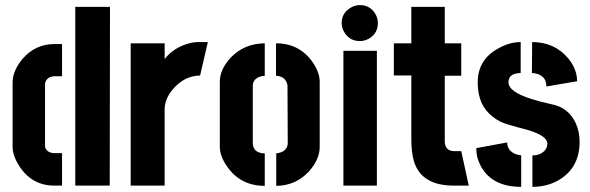

<svg xmlns="http://www.w3.org/2000/svg" viewBox="-20 -726 2307 751"><path d="M29.3 -151.4V-405.3Q30.3 -451.2 69.3 -497.1Q118.2 -552.7 190.4 -553.7H222.7V-427.7H190.4Q162.1 -424.8 156.2 -400.4V-153.3Q156.2 -142.6 169.9 -132.8Q179.7 -127 192.4 -127H222.7V0H192.4Q103.5 0 53.7 -79.1Q29.3 -118.2 29.3 -151.4ZM274.4 0V-699.2H410.2L409.2 0Z M491.2 0V-556.6H624V-495.1Q658.2 -539.1 716.8 -555.7Q737.3 -561.5 757.8 -561.5H793L762.7 -430.7Q701.2 -429.7 656.2 -377Q624 -338.9 624 -297.9V0Z M839.8 -151.4V-406.2Q839.8 -454.1 881.8 -500Q934.6 -555.7 1015.6 -556.6V-429.7Q971.7 -425.8 968.8 -392.6V-165Q970.7 -127 1015.6 -126V1Q919.9 1 867.2 -76.2Q839.8 -116.2 839.8 -151.4ZM1060.5 1V-126Q1101.6 -130.9 1105.5 -163.1L1104.5 -392.6Q1097.7 -427.7 1059.6 -429.7V-556.6Q1151.4 -556.6 1203.1 -482.4Q1230.5 -442.4 1230.5 -406.2V-151.4Q1230.5 -102.5 1188.5 -55.7Q1137.7 0 1060.5 1Z M1316.4 -635.7Q1316.4 -675.8 1352.5 -696.3Q1369.1 -706.1 1387.7 -706.1Q1428.7 -706.1 1449.2 -669.9Q1458 -653.3 1458 -635.7Q1458 -594.7 1421.9 -574.2Q1405.3 -565.4 1387.7 -565.4Q1345.7 -565.4 1325.2 -602.5Q1316.4 -618.2 1316.4 -635.7ZM1323.2 0V-527.3H1454.1V0Z M1520.5 -430.7V-556.6H1588.9V-699.2H1719.7V-556.6H1784.2V-429.7H1719.7V-170.9Q1721.7 -135.7 1755.9 -134.8H1784.2L1813.5 0H1754.9Q1627 0 1598.6 -96.7Q1588.9 -131.8 1588.9 -180.7V-430.7Z M1842.8 -146.5 1963.9 -168.9Q1963.9 -136.7 1997.1 -123Q2008.8 -119.1 2018.6 -118.2V4.9Q1905.3 4.9 1861.3 -75.2Q1842.8 -108.4 1842.8 -146.5ZM1848.6 -404.3Q1848.6 -495.1 1933.6 -539.1Q1975.6 -561.5 2016.6 -561.5V-440.4Q1968.8 -439.5 1968.8 -404.3Q1968.8 -367.2 2058.6 -338.9Q2091.8 -328.1 2136.7 -318.4Q2204.1 -305.7 2232.4 -243.2Q2247.1 -210.9 2247.1 -171.9Q2247.1 -70.3 2167 -22.5Q2121.1 4.9 2062.5 4.9V-118.2Q2096.7 -118.2 2113.3 -140.6Q2121.1 -151.4 2121.1 -164.1Q2121.1 -194.3 2046.9 -216.8Q2035.2 -219.7 2010.7 -226.6Q1959 -240.2 1939.5 -249Q1868.2 -285.2 1853.5 -355.5Q1848.6 -378.9 1848.6 -404.3ZM2060.5 -440.4 2061.5 -561.5Q2149.4 -561.5 2203.1 -497.1Q2237.3 -455.1 2237.3 -408.2L2117.2 -387.7Q2117.2 -431.6 2070.3 -439.5Q2064.5 -440.4 2060.5 -440.4Z"/></svg>

Font: Post No Bills Colombo
Style: ExtraBold
Weight: 900
Designer: Kosala Senevirathne, Siva Puranthara, Lasantha Premarathna, Tharique Azeez
Foundry: Mooniak
Version: Version 1.220 ; ttfautohint (v1.5)